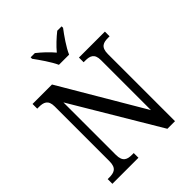

<svg xmlns="http://www.w3.org/2000/svg" viewBox="-254 -1073 1214 1214"><g transform="rotate(-45 353.0 -465.5)"><path d="M327 -771H418C437 -816 482 -880 511 -918V-931H472C438 -904 400 -869 372 -835C344 -869 306 -904 272 -931H234V-918C262 -880 307 -816 327 -771ZM34 0H267V-42H253C211 -42 179 -51 179 -114V-583L526 0H594V-600C594 -663 626 -672 668 -672H681V-714H449V-672H463C504 -672 536 -663 536 -604V-157L208 -714H34V-672H48C89 -672 122 -663 122 -604V-114C122 -51 90 -42 47 -42H34Z"/></g></svg>

Font: Noto Serif Ethiopic SmCn
Style: Regular
Weight: 400
Width: 4
Designer: Monotype Design Team
Foundry: Monotype Imaging Inc.
Version: Version 2.102